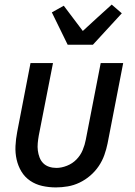

<svg xmlns="http://www.w3.org/2000/svg" viewBox="-20 -805 590 837"><path d="M224 12Q193 12 164 5.5Q135 -1 111.5 -17Q88 -33 73.5 -57Q59 -81 52.5 -109.5Q46 -138 47.5 -168.5Q49 -199 55 -230L113 -530H211L149 -214Q146 -197 144.5 -180.5Q143 -164 145 -148.5Q147 -133 152.5 -118.5Q158 -104 168.5 -93.5Q179 -83 194 -78Q209 -73 226 -73Q248 -73 272 -82.5Q296 -92 313.5 -110Q331 -128 340.5 -151Q350 -174 354 -196L419 -530H517L449 -180Q444 -155 435 -129.5Q426 -104 410.5 -81Q395 -58 373.5 -39.5Q352 -21 327 -9Q302 3 275.5 7.5Q249 12 224 12ZM275 -610 206 -751 258 -780 341 -670 403 -727 467 -785 511 -747 385 -610Z"/></svg>

Font: Lode Dark Term
Style: Bold Italic
Weight: 700
Italic angle: -11°
Monospace: yes
Designer: Belleve Invis
Foundry: Belleve Invis
Version: Version 29.2.0